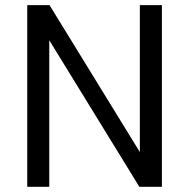

<svg xmlns="http://www.w3.org/2000/svg" viewBox="-20 -720 727 740"><path d="M85 0ZM517.1 0 169.9 -564.9V0H85V-700.2H170.9L519 -133.8V-700.2H604V0Z"/></svg>

Font: Pfennig
Style: Medium
Weight: 500
Version: Version 20120410 ; ttfautohint (v0.8)